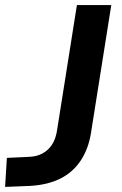

<svg xmlns="http://www.w3.org/2000/svg" viewBox="-48 -725 478 754"><path d="M-28 9 -21 -105 65 -109Q96 -110 119 -122.5Q142 -135 156.5 -157.5Q171 -180 176 -213L254 -705H389L309 -201Q299 -140 269 -94.5Q239 -49 189.5 -24Q140 1 71 5Z"/></svg>

Font: Nunito Sans 8pt
Style: Bold Italic
Weight: 700
Italic angle: -9°
Version: Version 3.101;gftools[0.9.27]